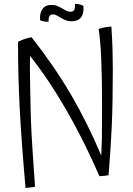

<svg xmlns="http://www.w3.org/2000/svg" viewBox="-20 -888 656 948"><path d="M131 -360Q132 -299 136 -223Q140 -147 153 34Q142 36 130.5 37.5Q119 39 106 40Q85 -202 77 -358Q69 -514 69 -682Q96 -694 107.5 -697.5Q119 -701 136 -704Q249 -560 330 -421.5Q411 -283 480 -120Q482 -157 483 -204.5Q484 -252 484 -353Q484 -496 480 -592.5Q476 -689 467 -745Q483 -750 498 -753Q513 -756 530 -757Q534 -693 535.5 -644Q537 -595 537 -549Q537 -383 532 -269Q527 -155 516 -23Q508 -21 498 -20Q488 -19 471 -18Q395 -193 307.5 -345Q220 -497 128 -612Q127 -553 129 -461Q131 -369 131 -360ZM291 -844Q306 -835 313.5 -832.5Q321 -830 327 -830Q341 -830 346 -838.5Q351 -847 350 -868Q361 -869 370 -867Q379 -865 392 -859Q395 -821 380 -802Q365 -783 333 -783Q320 -783 307.5 -787Q295 -791 275 -803Q261 -812 254 -814.5Q247 -817 241 -817Q229 -817 224 -808Q219 -799 220 -781Q209 -780 198.5 -782Q188 -784 178 -788Q175 -824 190 -844Q205 -864 236 -864Q248 -864 259.5 -860Q271 -856 291 -844Z"/></svg>

Font: Atma Light
Style: Regular
Weight: 300
Designer: Gregori Vincens, Jeremie Hornus, Riccardo Olocco, Yoann Minet.
Foundry: black foundry
Version: Version 1.102;PS 1.100;hotconv 1.0.86;makeotf.lib2.5.63406